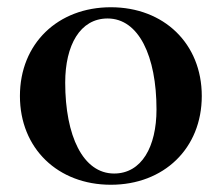

<svg xmlns="http://www.w3.org/2000/svg" viewBox="-20 -496 612 530"><path d="M35 -231C35 -86 140 14 286 14C432 14 537 -86 537 -231C537 -376 432 -476 286 -476C140 -476 35 -376 35 -231ZM160 -268C160 -371 201 -445 277 -445C363 -445 412 -341 412 -194C412 -91 371 -17 295 -17C209 -17 160 -121 160 -268Z"/></svg>

Font: Monomakh Unicode
Style: Regular
Weight: 400
Version: Version 1.2